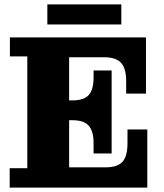

<svg xmlns="http://www.w3.org/2000/svg" viewBox="-20 -852 746 872"><path d="M24 0V-88H104V-596H25V-682H294V0ZM294 0V-92H649V0ZM405 -202Q405 -256 383 -281Q361 -306 309 -306H487V-155H405ZM294 -306V-396H487V-306ZM459 -92Q514 -92 536.5 -117.5Q559 -143 559 -201V-264H649V-92ZM309 -396Q361 -396 383 -420.5Q405 -445 405 -500V-532H487V-396ZM294 -592V-682H643V-592ZM553 -483Q553 -541 530 -566.5Q507 -592 453 -592H643V-427H553ZM195 -741V-832H531V-741Z"/></svg>

Font: Montagu Slab 144pt
Style: Bold
Weight: 700
Designer: Florian Karsten
Foundry: Florian Karsten
Version: Version 1.000